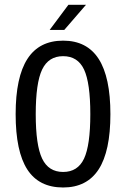

<svg xmlns="http://www.w3.org/2000/svg" viewBox="-20 -790 540 821"><path d="M366.2 -301.8Q366.2 -435.5 339.4 -492.7Q312.5 -549.8 250 -549.8Q187.5 -549.8 160.2 -492.7Q132.8 -435.5 132.8 -301.8Q132.8 -168.9 160.2 -111.8Q187.5 -54.7 250 -54.7Q312.5 -54.7 339.4 -111.8Q366.2 -168.9 366.2 -301.8ZM452.1 -301.8Q452.1 -143.6 401.9 -65.9Q351.6 11.7 250 11.7Q146.5 11.7 96.7 -65.4Q46.9 -142.6 46.9 -301.8Q46.9 -460 97.2 -538.1Q147.5 -616.2 250 -616.2Q351.6 -616.2 401.9 -538.1Q452.1 -460 452.1 -301.8ZM272.5 -769.5H347.7L254.9 -662.1H192.4Z"/></svg>

Font: BabelStone Marchen
Style: Regular
Weight: 400
Designer: Andrew West
Foundry: Andrew West
Version: Version 9.003 2021-11-11